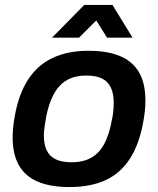

<svg xmlns="http://www.w3.org/2000/svg" viewBox="-20 -743 638 775"><path d="M260 12Q184 12 133 -9.5Q82 -31 56.5 -75.5Q31 -120 31 -188Q31 -207 33 -228Q35 -249 39 -271Q55 -363 93.5 -422Q132 -481 193 -509.5Q254 -538 337 -538Q414 -538 465 -516.5Q516 -495 541.5 -450.5Q567 -406 567 -337Q567 -318 565 -298Q563 -278 559 -255Q543 -163 505.5 -104Q468 -45 407.5 -16.5Q347 12 260 12ZM268 -88Q316 -88 348.5 -106.5Q381 -125 401 -162.5Q421 -200 431 -256Q435 -274 436.5 -287Q438 -300 438.5 -310Q439 -320 439 -329Q439 -365 427.5 -389.5Q416 -414 392 -426Q368 -438 329 -438Q281 -438 249 -419Q217 -400 197 -363Q177 -326 166 -270Q163 -252 161 -238.5Q159 -225 158 -215Q157 -205 157 -196Q157 -160 168.5 -136Q180 -112 205 -100Q230 -88 268 -88ZM190 -591 320 -723H434L515 -591H412L347 -695H403L299 -591Z"/></svg>

Font: Archivo SemiBold SemiBold
Style: Italic
Weight: 600
Italic angle: -10°
Version: Version 2.001